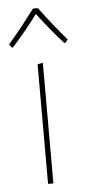

<svg xmlns="http://www.w3.org/2000/svg" viewBox="-50 -688 322 718"><g transform="rotate(-5 111.0 -329.0)"><path d="M10 -520 1 -532Q39 -575 102 -658H120Q183 -575 221 -532L212 -520H207Q159 -573 111 -637Q63 -573 15 -520ZM101 0V-449L121 -453V0Z"/></g></svg>

Font: Alegreya Sans SC Thin
Style: Regular
Weight: 100
Designer: Juan Pablo del Peral
Foundry: Huerta Tipografica
Version: Version 2.007